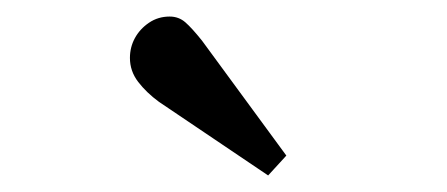

<svg xmlns="http://www.w3.org/2000/svg" viewBox="-20 -792 540 232"><path d="M304 -580 172 -669Q157 -680 147 -693Q137 -706 137 -722Q137 -735 143 -746Q149 -757 160 -764.5Q171 -772 185 -772Q196 -772 204 -765Q212 -758 224 -743L326 -604Z"/></svg>

Font: Literata 18pt
Style: Regular
Weight: 400
Designer: Latin by Veronika Burian and Jose Scaglione. Greek by Irene Vlachou. Cyrillic by Vera Evstafieva.
Foundry: TypeTogether
Version: Version 3.103;gftools[0.9.29]